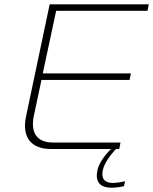

<svg xmlns="http://www.w3.org/2000/svg" viewBox="-20 -690 709 889"><path d="M210 -670 101 -153C80 -56 122 0 217 0H494C459 35 437 69 431 99C420 151 442 179 496 179C513 179 534 177 554 172L559 149C540 154 516 157 502 157C464 157 448 137 456 98C462 70 484 35 517 0H532L538 -30H226C151 -30 120 -75 137 -155L172 -320H580L586 -350H178L240 -640H663L669 -670Z"/></svg>

Font: LT Wave Text Thin Italic
Style: Regular
Weight: 100
Designer: Daniel Lyons
Version: Version 2.5 (Glyphs App)